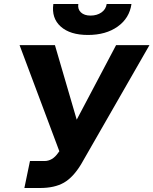

<svg xmlns="http://www.w3.org/2000/svg" viewBox="-20 -936 768 961"><path d="M420 -761Q331 -761 284 -803Q237 -845 247 -916H372Q368 -890 385 -874Q402 -858 433 -858Q465 -858 487.5 -873.5Q510 -889 514 -916H638Q628 -845 569 -803Q510 -761 420 -761ZM102 5 130 -130H202Q243 -130 271 -171L277 -179L78 -710H255L364 -337L561 -710H728L386 -114Q346 -48 299.5 -21.5Q253 5 180 5Z"/></svg>

Font: Raleway-v4020 ExtraBold
Style: Italic
Weight: 800
Italic angle: -12°
Designer: Matt McInerney, Pablo Impallari, Rodrigo Fuenzalida
Foundry: Matt McInerney, Pablo Impallari, Rodrigo Fuenzalida
Version: Version 4.020;PS 004.020;hotconv 1.0.88;makeotf.lib2.5.64775